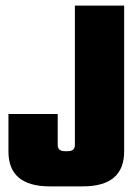

<svg xmlns="http://www.w3.org/2000/svg" viewBox="-20 -662 497 682"><path d="M10 -257H185V-147Q185 -125 210 -125H221Q246 -125 246 -147V-642H421V-124Q421 0 274 0H157Q10 0 10 -124Z"/></svg>

Font: Teko
Style: Bold
Weight: 700
Designer: Manushi Parikh, Jonny Pinhorn
Foundry: Indian Type Foundry
Version: Version 1.106;PS 1.0;hotconv 1.0.78;makeotf.lib2.5.61930; tt